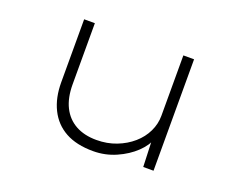

<svg xmlns="http://www.w3.org/2000/svg" viewBox="-90 -676 1038 842"><g transform="rotate(20 428.5 -255.0)"><path d="M407 10Q329 10 277.5 -18.5Q226 -47 199.5 -100.5Q173 -154 173 -226V-520H223V-235Q223 -172 244.5 -129Q266 -86 306.5 -63.5Q347 -41 404 -41Q454 -41 496.5 -57.5Q539 -74 570.5 -101.5Q602 -129 619 -164.5Q636 -200 636 -238V-520H686V0H638L633 -132L642 -133Q632 -100 597.5 -67Q563 -34 513 -12Q463 10 407 10Z"/></g></svg>

Font: Lexend Tera ExtraLight
Style: Regular
Weight: 250
Designer: Bonnie Shaver-Troup, Thomas Jockin
Foundry: Lexend
Version: Version 1.007